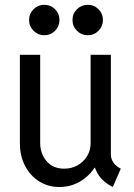

<svg xmlns="http://www.w3.org/2000/svg" viewBox="-20 -749 544 777"><path d="M219.7 7.8Q174.8 7.8 138.7 -14.9Q102.5 -37.6 81.5 -77.6Q60.5 -117.7 60.5 -169.9V-527.3H142.6V-170.9Q142.6 -127 168.7 -96.7Q194.8 -66.4 240.2 -66.4Q269.5 -66.4 293.7 -79.8Q317.9 -93.3 332.3 -116.7Q346.7 -140.1 346.7 -169.9V-527.3H428.7V-124Q428.7 -106 439 -91.1Q449.2 -76.2 468.8 -66.4L436.5 7.8Q399.4 -11.2 381.1 -37.4Q362.8 -63.5 360.4 -89.8L377.9 -70.3H343.8L373 -88.9Q352.5 -46.4 311.8 -19.3Q271 7.8 219.7 7.8ZM335 -606.4Q309.6 -606.4 291.5 -624.5Q273.4 -642.6 273.4 -668Q273.4 -693.8 291.5 -711.7Q309.6 -729.5 335 -729.5Q360.8 -729.5 378.7 -711.7Q396.5 -693.8 396.5 -668Q396.5 -642.6 378.7 -624.5Q360.8 -606.4 335 -606.4ZM159.2 -606.4Q133.8 -606.4 115.7 -624.5Q97.7 -642.6 97.7 -668Q97.7 -693.8 115.7 -711.7Q133.8 -729.5 159.2 -729.5Q185.1 -729.5 202.9 -711.7Q220.7 -693.8 220.7 -668Q220.7 -642.6 202.9 -624.5Q185.1 -606.4 159.2 -606.4Z"/></svg>

Font: Reddit Sans Condensed
Style: Regular
Weight: 400
Designer: Stephen Hutchings
Foundry: Reddit
Version: Version 1.014